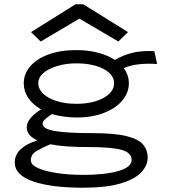

<svg xmlns="http://www.w3.org/2000/svg" viewBox="-20 -705 790 897"><path d="M336 -156Q274 -157 223 -172Q204 -160 191.5 -149Q179 -138 179 -127Q179 -103 235.5 -93Q292 -83 413 -83Q518 -83 573.5 -68.5Q629 -54 649.5 -28.5Q670 -3 670 31Q670 68 640 100Q610 132 543.5 152Q477 172 368 172Q220 172 134.5 142.5Q49 113 49 54Q49 16 79 -10Q109 -36 155 -49Q105 -71 105 -110Q105 -132 122.5 -153Q140 -174 172 -194Q133 -216 112 -247.5Q91 -279 91 -316Q91 -360 121 -395Q151 -430 206.5 -450.5Q262 -471 336 -471Q393 -471 439 -458.5Q485 -446 517 -425Q556 -448 599.5 -458.5Q643 -469 701 -466L714 -406Q671 -409 631.5 -405Q592 -401 558 -387Q582 -355 582 -316Q582 -272 551.5 -235.5Q521 -199 465.5 -177.5Q410 -156 336 -156ZM336 -220Q414 -220 463.5 -247.5Q513 -275 513 -316Q513 -357 463.5 -383Q414 -409 336 -409Q289 -409 248.5 -397Q208 -385 183.5 -364.5Q159 -344 159 -316Q159 -289 182 -267Q205 -245 245.5 -232.5Q286 -220 336 -220ZM124 44Q124 65 157 80Q190 95 246 103.5Q302 112 369 112Q471 112 533 94Q595 76 595 42Q595 9 549.5 -4.5Q504 -18 390 -18Q338 -18 294 -21Q250 -24 215 -31Q179 -16 151.5 0Q124 16 124 44ZM170 -511 125 -555 333 -685H369L578 -555L533 -511L351 -618Z"/></svg>

Font: Inconsolata ExtraExpanded
Style: Regular
Weight: 400
Width: 8
Monospace: yes
Designer: Raph Levien, Cyreal, Brenton Simpson
Foundry: Raph Levien, Cyreal, Google
Version: Version 3.000; ttfautohint (v1.8.2.53-6de2)